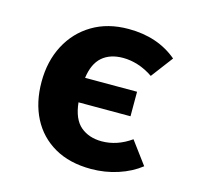

<svg xmlns="http://www.w3.org/2000/svg" viewBox="-89 -657 793 768"><g transform="rotate(15 307.5 -273.0)"><path d="M352.8 -562.6Q473.8 -562.6 554.4 -494.4L486.2 -404.1Q455.4 -425.1 423.6 -435.1Q391.8 -445.1 361.5 -445.1Q307.7 -445.1 275.1 -416.9Q242.6 -388.7 234.4 -328.7H449.7V-227.2H234.4Q241.5 -159 276.2 -129.7Q310.8 -100.5 363.6 -100.5Q427.2 -100.5 485.1 -141.5L554.4 -48.2Q515.4 -17.4 462.1 0Q408.7 17.4 350.8 17.4Q262.1 17.4 199.2 -18.7Q136.4 -54.9 103.3 -119.2Q70.3 -183.6 70.3 -268.7Q70.3 -353.8 105.1 -420.3Q140 -486.7 203.3 -524.6Q266.7 -562.6 352.8 -562.6Z"/></g></svg>

Font: Fira Code
Style: Bold
Weight: 700
Monospace: yes
Designer: Carrois Corporate, Edenspiekermann AG, Nikita Prokopov
Foundry: Carrois Corporate, Edenspiekermann AG, Nikita Prokopov
Version: Version 6.000; ttfautohint (v1.8.2) -l 8 -r 50 -G 200 -x 14 